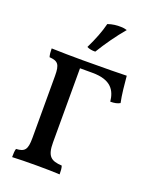

<svg xmlns="http://www.w3.org/2000/svg" viewBox="-169 -1033 912 1132"><g transform="rotate(20 287.0 -467.5)"><path d="M297 -749C334 -810 382 -878 428 -932C418 -935 405 -938 390 -938C365 -939 336 -936 308 -926C295 -874 275 -823 244 -759C257 -752 278 -748 297 -749ZM520 -679C481 -678 397 -676 244 -676C190 -676 98 -677 49 -679C49 -657 51 -640 55 -626C109 -622 123 -606 123 -533V-144C123 -70 108 -53 54 -50C50 -37 49 -20 49 3C80 1 149 0 203 0C255 0 314 1 347 3C347 -17 346 -36 341 -50C272 -54 246 -74 246 -161V-626H324C445 -626 474 -567 481 -502C507 -502 526 -506 541 -515C531 -560 524 -632 520 -679Z"/></g></svg>

Font: Vollkorn Semibold
Style: Regular
Weight: 600
Designer: Friedrich Althausen
Foundry: Friedrich Althausen
Version: Version 4.015;PS 004.015;hotconv 1.0.88;makeotf.lib2.5.64775